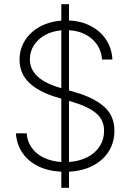

<svg xmlns="http://www.w3.org/2000/svg" viewBox="-20 -816 628 925"><path d="M275.4 11.2Q211.4 8.3 163.3 -15.6Q115.2 -39.6 87.6 -80.3Q60.1 -121.1 56.6 -173.8H108.4Q111.3 -133.8 133.3 -103.5Q155.3 -73.2 191.9 -55.9Q228.5 -38.6 275.4 -35.6V-340.8L246.1 -349.6Q161.6 -376 117.9 -419.9Q74.2 -463.9 74.2 -528.3Q74.2 -579.6 100.1 -620.8Q126 -662.1 171.9 -687.3Q217.8 -712.4 275.4 -716.8V-795.9H312.5V-717.3Q372.1 -714.8 418.7 -689.9Q465.3 -665 492.2 -623.3Q519 -581.5 521.5 -529.3H471.7Q468.8 -569.3 448 -600.3Q427.2 -631.3 392.3 -649.7Q357.4 -668 312.5 -670.4V-380.4L343.8 -371.1Q430.7 -346.2 481 -302.7Q531.2 -259.3 531.2 -185.5Q531.2 -131.3 504.6 -87.9Q478 -44.4 428.5 -18.3Q378.9 7.8 312.5 11.2V88.9H275.4ZM267.6 -393.6 275.4 -391.1V-669.9Q231 -666 196.8 -647Q162.6 -627.9 143.3 -597.7Q124 -567.4 124 -530.3Q124 -435.5 267.6 -393.6ZM481.4 -185.5Q481.4 -237.8 443.8 -269.8Q406.2 -301.8 329.1 -325.2L312.5 -330.1V-35.6Q362.3 -39.1 400.6 -58.6Q439 -78.1 460.2 -111.1Q481.4 -144 481.4 -185.5Z"/></svg>

Font: Pretendard ExtraLight
Style: Regular
Weight: 200
Designer: Base glyphs from Inter by Rasmus Andersson; Hangeul glyphs from Noto Sans CJK(Source Han Sans) by Jang Soo-young and Kan
Foundry: Kil Hyung-jin
Version: Version 1.309